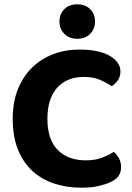

<svg xmlns="http://www.w3.org/2000/svg" viewBox="-20 -854 614 891"><path d="M539 -522Q539 -499 527 -481.5Q515 -464 499 -454Q473 -471 442.5 -484Q412 -497 370 -497Q290 -497 245 -446.5Q200 -396 200 -303Q200 -207 247.5 -158.5Q295 -110 378 -110Q421 -110 451.5 -121.5Q482 -133 508 -149Q523 -137 532.5 -118.5Q542 -100 542 -77Q542 -57 531.5 -39.5Q521 -22 495 -10Q475 0 441 8.5Q407 17 357 17Q290 17 232 -2Q174 -21 131 -60Q88 -99 63.5 -159.5Q39 -220 39 -303Q39 -381 63.5 -441Q88 -501 130 -541.5Q172 -582 228 -603Q284 -624 348 -624Q439 -624 489 -595Q539 -566 539 -522ZM421 -754Q421 -720 398.5 -697Q376 -674 339 -674Q301 -674 278.5 -697Q256 -720 256 -754Q256 -789 278.5 -811.5Q301 -834 339 -834Q376 -834 398.5 -811.5Q421 -789 421 -754Z"/></svg>

Font: Baloo Chettan 2
Style: Bold
Weight: 700
Designer: Maithili Shingre, Unnati Kotecha and Ek Type
Foundry: Ek Type
Version: Version 1.640;hotconv 1.0.111;makeotfexe 2.5.65597; ttfautoh